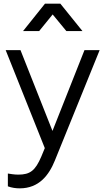

<svg xmlns="http://www.w3.org/2000/svg" viewBox="-20 -810 576 1050"><path d="M88 220C194 220 248 147 280 68L525 -536H442L267 -94L92 -536H11L225 0L206 46C173 123 145 145 80 145C58 145 36 141 23 139V209C44 217 67 220 88 220ZM106 -640H194L268 -731L343 -640H431L310 -790H226Z"/></svg>

Font: Mluvka
Style: Regular
Weight: 400
Designer: Modified by Jiří Krblich, Original typeface by Gumpita Rahayu
Foundry: Gumpita Rahayu & Jiří Krblich
Version: Version 2.000;Glyphs 3.1.1 (3134)